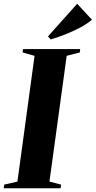

<svg xmlns="http://www.w3.org/2000/svg" viewBox="-42 -1005 511 1025"><path d="M-22 0 -19.5 -19.5 51 -35.5 142.5 -707 78.5 -725 81 -743H386L384 -725L314 -707L222 -35.5L284 -19.5L281.5 0ZM229 -794.5 214 -810.5 370 -985 449 -899.5Q420 -875.5 382.5 -856Q345 -836.5 305.5 -821Q266 -805.5 229 -794.5Z"/></svg>

Font: Merriweather 144pt ExtraBold
Style: Italic
Weight: 800
Italic angle: -7.8°
Version: Version 2.101